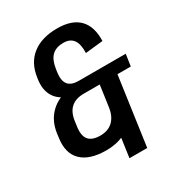

<svg xmlns="http://www.w3.org/2000/svg" viewBox="-193 -829 974 1058"><g transform="rotate(-30 294.5 -299.5)"><path d="M232 9Q126 9 75.5 -40Q25 -89 38 -181L42 -211Q52 -278 92.5 -322Q133 -366 199 -383L194 -354Q140 -372 115.5 -413.5Q91 -455 99 -516L101 -529Q113 -616 172.5 -662.5Q232 -709 331 -709Q424 -709 470 -662Q516 -615 513 -524L401 -512Q403 -569 383 -596Q363 -623 321 -623Q274 -623 248 -598Q222 -573 214 -519L211 -499Q204 -448 223.5 -423.5Q243 -399 290 -399H589L578 -324H279Q228 -324 198.5 -298.5Q169 -273 161 -222L156 -186Q148 -131 169.5 -104.5Q191 -78 244 -78Q276 -78 300.5 -90.5Q325 -103 340.5 -128Q356 -153 361 -188H462Q453 -126 423 -82Q393 -38 344.5 -14.5Q296 9 232 9ZM499 -365 432 110H319L386 -365Z"/></g></svg>

Font: Pathway Extreme Condensed SemiBold
Style: Italic
Weight: 600
Width: 3
Italic angle: -8°
Version: Version 1.001;gftools[0.9.26]